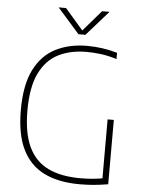

<svg xmlns="http://www.w3.org/2000/svg" viewBox="-62 -992 774 1045"><g transform="rotate(5 325.0 -469.5)"><path d="M413.5 5Q298 5 219.2 -33.5Q140.5 -72 99.8 -154.5Q59 -237 59 -369Q59 -507.5 101 -590.8Q143 -674 217.5 -711.5Q292 -749 388.5 -749Q430.5 -749 471.2 -743.2Q512 -737.5 553.5 -725.5V-691.5Q505.5 -706 465.5 -711Q425.5 -716 388 -716Q301 -716 235.2 -683.2Q169.5 -650.5 132.2 -574.8Q95 -499 95 -370Q95 -247 130.8 -171.8Q166.5 -96.5 237.5 -62.2Q308.5 -28 413.5 -28Q452.5 -28 484.5 -31.2Q516.5 -34.5 545 -40L534 -22.5V-360H568V-8.5Q522 -1 486.8 2Q451.5 5 413.5 5ZM335.5 -808 215.5 -944H256L361 -822.5H348L453 -944H493.5L373.5 -808Z"/></g></svg>

Font: Encode Sans Condensed Thin Thin
Style: Regular
Weight: 250
Version: Version 3.002